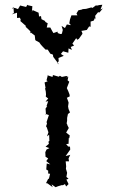

<svg xmlns="http://www.w3.org/2000/svg" viewBox="-20 -771 474 801"><path d="M319 -642 342 -646 352 -661 358 -659V-681L371 -685L376 -696L379 -690L377 -705L389 -720L395 -719L409 -736L399 -731L407 -751H405L395 -750L382 -747V-750L366 -738L361 -740L339 -734L325 -733L321 -731L307 -728L299 -715L303 -707H278L272 -690L269 -674L276 -666L259 -669L251 -654L237 -663L242 -646L238 -630L232 -629L221 -633L220 -639L203 -633L198 -641L190 -656H175L179 -674L170 -679L167 -684L153 -691L151 -704L143 -702L141 -718L116 -729L113 -721L115 -745L97 -749L94 -751L89 -742C81 -744 73 -746 64 -748L55 -733L42 -738H36L29 -733L36 -742L38 -717L29 -711L51 -718V-696L63 -697L67 -687L64 -684C72 -677 81 -669 89 -662L86 -660C93 -654 100 -647 107 -640L106 -632L109 -635L125 -623L127 -605L129 -602L144 -594C151 -582 161 -574 170 -564H179L190 -547L199 -544L201 -542L202 -534C210 -523 218 -512 227 -502L218 -509L225 -515L224 -529L246 -538L234 -546L243 -557L265 -551L266 -569L280 -563L275 -575L289 -581L282 -589L298 -612L302 -605L309 -609L324 -630C323 -635 322 -639 319 -642ZM176 -255 172 -244 175 -240 182 -219 176 -202 185 -209 186 -183 182 -180 184 -171 170 -159 186 -153 174 -147 169 -136 170 -117 181 -110 173 -99 190 -85 175 -89 173 -64 181 -59V-47L189 -46L184 -25H181L172 -7L178 -6L200 10L195 -2L212 10L222 6L239 1L242 2L251 -3L256 7L266 -3L257 -22L266 -25L257 -33L260 -50L256 -64L255 -66L256 -77L254 -98H268L266 -110L273 -125L254 -120L273 -147L272 -159L264 -160L256 -170L266 -171L267 -196L269 -194L271 -206L256 -218L267 -237L261 -249L260 -253L258 -256L260 -268V-279L264 -298L258 -291L272 -302L266 -316L264 -327L266 -341V-344L259 -363L271 -369L270 -377L265 -390L259 -403V-404L269 -430L262 -436L265 -451L254 -444L263 -451L257 -454L238 -450L230 -455L225 -451L201 -458L199 -450L178 -457L180 -459L174 -436L179 -432L166 -427L170 -404L168 -402L171 -389L172 -377L171 -368L181 -360L170 -347L181 -349L174 -328H177L170 -318L172 -292L169 -296L184 -291L174 -261C176 -260 175 -257 176 -255Z"/></svg>

Font: Charger Distortion
Style: 1
Weight: 400
Designer: Jasper
Foundry: Cannot Into Space Fonts
Version: Version 0.98